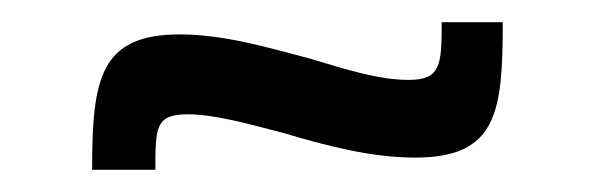

<svg xmlns="http://www.w3.org/2000/svg" viewBox="-20 -389 537 173"><path d="M63 -236H120C120 -274 120 -286 149 -286C174 -286 205 -277 236 -269C273 -258 314 -247 354 -247C428 -247 433 -288 433 -369H378C378 -330 377 -317 348 -317C322 -317 293 -326 260 -336C222 -346 182 -358 142 -358C70 -358 63 -318 63 -236Z"/></svg>

Font: Saira UNSAM Medium SC
Style: Regular
Weight: 500
Designer: Hector Gatti with collaboration of the Omnibus-Type team
Foundry: Omnibus-Type
Version: Version 1.072;PS 001.072;hotconv 1.0.88;makeotf.lib2.5.64775